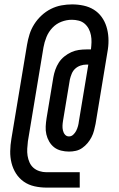

<svg xmlns="http://www.w3.org/2000/svg" viewBox="-20 -777 540 874"><path d="M192 77Q164 77 137 71Q110 65 88.5 50Q67 35 53 13Q39 -9 32.5 -35Q26 -61 26.5 -89Q27 -117 32 -146L103 -573Q107 -597 114.5 -621Q122 -645 136 -667Q150 -689 169.5 -707Q189 -725 212 -736.5Q235 -748 259.5 -752.5Q284 -757 308 -757Q335 -757 360.5 -751.5Q386 -746 407 -733Q428 -720 442.5 -700Q457 -680 464.5 -656Q472 -632 473.5 -605.5Q475 -579 471 -552L415 -213Q412 -198 408 -182.5Q404 -167 396.5 -152.5Q389 -138 378.5 -125.5Q368 -113 354.5 -103.5Q341 -94 325.5 -90.5Q310 -87 294 -87Q276 -87 258 -91.5Q240 -96 226.5 -106.5Q213 -117 204 -132.5Q195 -148 191 -165.5Q187 -183 188 -201.5Q189 -220 192 -239L223 -426Q226 -443 232 -460Q238 -477 248 -492.5Q258 -508 273 -520Q288 -532 304.5 -539.5Q321 -547 338.5 -549.5Q356 -552 373 -552H394Q396 -569 396.5 -585Q397 -601 394 -616.5Q391 -632 384 -645.5Q377 -659 365.5 -669Q354 -679 338.5 -683Q323 -687 307 -687Q283 -687 259.5 -678Q236 -669 218.5 -650.5Q201 -632 191.5 -608.5Q182 -585 178 -562L107 -134Q105 -117 104 -100.5Q103 -84 105.5 -68Q108 -52 114.5 -37.5Q121 -23 132.5 -13Q144 -3 159.5 2Q175 7 192 7H343V77ZM294 -156Q305 -156 313.5 -164Q322 -172 327 -182Q332 -192 335 -203Q338 -214 339 -224L382 -483H373Q360 -483 346.5 -478.5Q333 -474 322.5 -464.5Q312 -455 306.5 -441.5Q301 -428 298 -415L267 -228Q265 -216 264.5 -205Q264 -194 266.5 -183Q269 -172 276 -164Q283 -156 294 -156Z"/></svg>

Font: Iosevka SS04
Style: Italic
Weight: 400
Italic angle: -9°
Monospace: yes
Designer: Belleve Invis
Foundry: Belleve Invis
Version: Version 19.0.0; ttfautohint (v1.8.4)